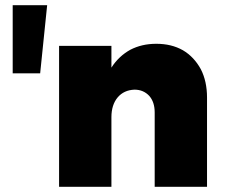

<svg xmlns="http://www.w3.org/2000/svg" viewBox="-20 -721 886 741"><path d="M29 -701V-438H135L162 -701ZM686 -527C656 -544 622 -552 583 -552C545 -552 512 -544 483 -529C454 -513 429 -490 410 -460V-544H208V0H410V-269C410 -300 418 -326 434 -345C450 -364 472 -374 499 -375C522 -375 541 -367 556 -351C570 -335 577 -314 577 -287V0H779V-345C779 -386 771 -423 755 -454C738 -485 715 -510 686 -527Z"/></svg>

Font: Argentum Sans ExtraBold
Style: Regular
Weight: 800
Designer: Julieta Ulanovsky
Foundry: Julieta Ulanovsky
Version: Version 5.001;February 15, 2019;FontCreator 11.5.0.2425 64-b